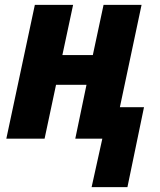

<svg xmlns="http://www.w3.org/2000/svg" viewBox="-20 -569 656 788"><path d="M356 199H503L571 -129H472L561 -549H405L361 -343H236L280 -549H123L6 0H163L210 -221H335L289 0H400Z"/></svg>

Font: Noto Sans SemiCondensed ExtraBold
Style: Italic
Weight: 800
Width: 4
Italic angle: -12°
Designer: Monotype Design Team
Foundry: Monotype Imaging Inc.
Version: Version 2.013